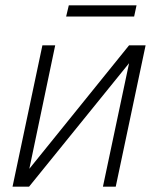

<svg xmlns="http://www.w3.org/2000/svg" viewBox="-20 -700 594 720"><path d="M228 -638H483L492 -680H238ZM27 0H89L464 -463L366 0H414L526 -530H464L90 -67L187 -530H139Z"/></svg>

Font: Geist ExtraLight
Style: Italic
Weight: 200
Italic angle: -12°
Designer: Basement.studio, Andrés Briganti, Mateo Zaragoza
Foundry: Basement.studio, Vercel, Andrés Briganti, Guido Ferreyra, Mateo Zaragoza
Version: Version 1.500